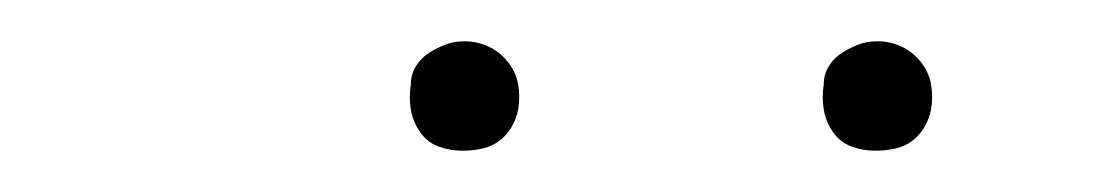

<svg xmlns="http://www.w3.org/2000/svg" viewBox="-20 -717 540 93"><path d="M404 -644Q398 -644 392.5 -646Q387 -648 383.5 -653Q380 -658 379 -664Q378 -670 379 -676Q379 -681 381.5 -685Q384 -689 388 -691.5Q392 -694 396 -695.5Q400 -697 405 -697Q411 -697 416.5 -694.5Q422 -692 426 -687Q430 -682 431 -676Q432 -670 431 -664Q430 -659 427.5 -655Q425 -651 421.5 -648.5Q418 -646 413.5 -645Q409 -644 404 -644ZM204 -644Q198 -644 192.5 -646Q187 -648 183.5 -653Q180 -658 179 -664Q178 -670 179 -676Q179 -681 181.5 -685Q184 -689 188 -691.5Q192 -694 196 -695.5Q200 -697 205 -697Q211 -697 216.5 -694.5Q222 -692 226 -687Q230 -682 231 -676Q232 -670 231 -664Q230 -659 227.5 -655Q225 -651 221.5 -648.5Q218 -646 213.5 -645Q209 -644 204 -644Z"/></svg>

Font: Iosevka Curly Thin
Style: Italic
Weight: 100
Italic angle: -9°
Monospace: yes
Designer: Belleve Invis
Foundry: Belleve Invis
Version: Version 22.1.2; ttfautohint (v1.8.4)